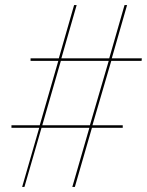

<svg xmlns="http://www.w3.org/2000/svg" viewBox="-20 -734 577 754"><path d="M67 0 134 -232H25V-242H136L209 -495H100V-505H211L271 -714H281L221 -505H409L469 -714H479L419 -505H537L536 -495H417L343 -242H462V-232H341L274 0H264L331 -232H143L76 0ZM146 -242H333L407 -495H219Z"/></svg>

Font: Noto Serif Display SemiCondensed
Style: Bold Italic
Weight: 700
Width: 4
Italic angle: -12°
Designer: Monotype Design Team
Foundry: Monotype Imaging Inc.
Version: Version 2.009